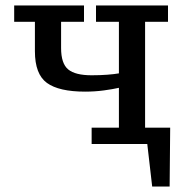

<svg xmlns="http://www.w3.org/2000/svg" viewBox="-20 -528 671 704"><path d="M332 -448V-508H596V-448H512V-60H604L602 156H538L520 0H316V-60H416V-206Q394 -201 361 -196.5Q328 -192 292 -192Q196 -192 152 -224Q108 -256 108 -340V-448H32V-508H288V-448H204V-352Q204 -295 230 -273.5Q256 -252 316 -252Q347 -252 373 -254Q399 -256 416 -259V-448Z"/></svg>

Font: Source Serif 4 Caption
Style: Regular
Weight: 400
Designer: Frank Grießhammer
Foundry: Adobe Systems Incorporated
Version: Version 4.004;hotconv 1.0.117;makeotfexe 2.5.65602